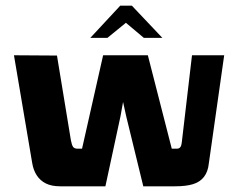

<svg xmlns="http://www.w3.org/2000/svg" viewBox="-20 -654 837 674"><path d="M191 0Q161 0 141 -10Q121 -20 109 -38.5Q97 -57 93 -82L29 -460L180 -459L229 -161Q232 -145 236.5 -138.5Q241 -132 253 -132H268L342 -460H499L583 -132H600Q609 -132 613 -137.5Q617 -143 618 -153L654 -460H767L713 -80Q710 -51 696 -33Q682 -15 657.5 -7.5Q633 0 595 0H483L423 -246L412 -296L403 -246L350 0ZM297 -521 402 -634H443L550 -521H485L422 -574L357 -521Z"/></svg>

Font: r_Genos
Style: Bold
Weight: 700
Designer: Robert E. Leuschke
Foundry: Robert E. Leuschke
Version: Version 2.000;June 29, 2024;FontCreator 14.0.0.2814 32-bit